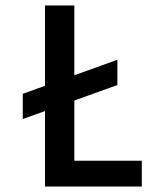

<svg xmlns="http://www.w3.org/2000/svg" viewBox="-20 -680 551 700"><path d="M63 -338 408 -462V-370L63 -246ZM144 0V-660H251V0ZM175 0V-94H497V0Z"/></svg>

Font: Bricolage Grotesque SemiCondensed Medium
Style: Regular
Weight: 500
Width: 4
Designer: Mathieu Triay
Foundry: Atelier Triay
Version: Version 1.001;gftools[0.9.33.dev8+g029e19f]